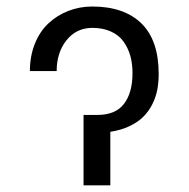

<svg xmlns="http://www.w3.org/2000/svg" viewBox="-20 -558 568 578"><path d="M70 -344.1Q70 -389.2 85 -426.5Q100.1 -463.8 126.1 -487.9Q152 -512.1 185.9 -525.2Q219.8 -538.4 257.5 -538.4Q353.3 -538.4 405.5 -487.7Q457.7 -437.1 457.7 -335.2Q457.7 -310 453.5 -287.8Q449.2 -265.6 438.6 -244.3Q427.9 -223 411.6 -206.7Q395.2 -190.3 370 -178.3Q344.8 -166.2 312.1 -161.2V0H231.5V-212H273.1Q327.8 -212 353.3 -245.4Q378.9 -278.8 378.9 -338.1Q378.9 -366.5 372.2 -390.3Q365.4 -414.1 351.6 -433.2Q337.7 -452.4 313.7 -463.2Q289.8 -474.1 257.5 -474.1Q209.5 -473.7 180 -436.6Q150.6 -399.5 150.6 -344.1Z"/></svg>

Font: Inter Light BETA
Style: Regular
Weight: 300
Designer: Rasmus Andersson
Foundry: rsms
Version: Version 3.011;git-f93a4a705